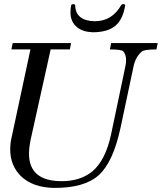

<svg xmlns="http://www.w3.org/2000/svg" viewBox="-20 -901 792 940"><path d="M524 -690H752L746 -659Q686 -659 675 -649Q643 -623 633 -572L570 -275Q534 -107 463 -43Q392 20 244 19Q140 17 82 -39Q30 -91 30 -170Q30 -195 34 -215L129 -659H36L42 -690H328L322 -659H228L130 -217Q122 -177 122 -149Q122 -14 282 -14Q373 -14 431 -61Q497 -116 524 -244L593 -572Q605 -626 583 -650Q574 -659 518 -659ZM593 -877Q583 -807 545 -775Q507 -743 433 -743Q385 -745 357 -768Q325 -794 325 -841Q325 -860 329 -877Q333 -881 339 -881Q345 -881 348 -877Q349 -799 444 -797Q529 -797 574 -877Q578 -881 584 -881Q590 -881 593 -877Z"/></svg>

Font: GFS Didot
Style: Italic
Weight: 400
Italic angle: -12°
Designer: Takis Katsoulidis and George D. Matthiopoulos
Foundry: George Matthiopoulos and Takis Katsoulidis
Version: Version 1.0